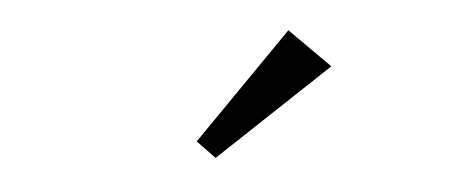

<svg xmlns="http://www.w3.org/2000/svg" viewBox="-27 -778 554 232"><g transform="rotate(-5 250.0 -662.0)"><path d="M328.1 -734.9 376 -687 227.1 -588.9 206.1 -610.8Z"/></g></svg>

Font: I.Ming
Style: Regular
Weight: 400
Designer: Ichiten Fonts Project
Version: Version 6.11; Dec 27, 2019